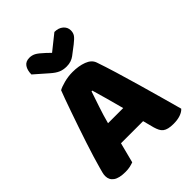

<svg xmlns="http://www.w3.org/2000/svg" viewBox="-242 -977 1111 1111"><g transform="rotate(-45 313.5 -422.0)"><path d="M194 -588Q211 -598 245.5 -607Q280 -616 315 -616Q365 -616 403.5 -601.5Q442 -587 453 -556Q471 -504 492 -435Q513 -366 534 -292.5Q555 -219 575 -147.5Q595 -76 610 -21Q598 -7 574 1.5Q550 10 517 10Q493 10 476.5 6Q460 2 449.5 -6Q439 -14 432.5 -27Q426 -40 421 -57L403 -126H222Q214 -96 206 -64Q198 -32 190 -2Q176 3 160.5 6.5Q145 10 123 10Q72 10 47.5 -7.5Q23 -25 23 -56Q23 -70 27 -84Q31 -98 36 -117Q43 -144 55.5 -184Q68 -224 83 -270.5Q98 -317 115 -366Q132 -415 147 -458.5Q162 -502 174.5 -536Q187 -570 194 -588ZM310 -778 405 -854Q438 -854 458.5 -836.5Q479 -819 479 -793Q479 -773 469.5 -759Q460 -745 433 -724L378 -682Q366 -673 350 -667.5Q334 -662 314 -662Q287 -662 265.5 -671Q244 -680 218 -703L137 -774Q137 -808 151.5 -829.5Q166 -851 197 -851Q217 -851 234.5 -842Q252 -833 284 -803ZM314 -459Q300 -417 282.5 -365.5Q265 -314 251 -261H375Q361 -315 346.5 -366.5Q332 -418 320 -459Z"/></g></svg>

Font: Baloo Thambi
Style: Regular
Weight: 400
Designer: Aadarsh Rajan and Ek Type
Foundry: Ek Type
Version: Version 1.100;PS 1.000;hotconv 1.0.88;makeotf.lib2.5.647800;